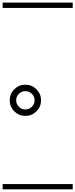

<svg xmlns="http://www.w3.org/2000/svg" viewBox="-20 -990 570 1453"><path d="M88.4 -147.2Q53.7 -181.6 53.7 -231Q53.7 -280.3 88.4 -314.7Q123 -349.1 171.9 -349.1Q220.7 -349.1 255.6 -314.5Q290.5 -279.8 290.5 -231Q290.5 -182.1 255.6 -147.5Q220.7 -112.8 171.9 -112.8Q123 -112.8 88.4 -147.2ZM171.9 -161.6Q200.7 -161.6 221.2 -181.9Q241.7 -202.1 241.7 -231Q241.7 -259.8 221.2 -280Q200.7 -300.3 171.9 -300.3Q143.6 -300.3 123 -280Q102.5 -259.8 102.5 -231Q102.5 -202.1 123 -181.9Q143.6 -161.6 171.9 -161.6ZM0 402.8H530.3V442.9H0ZM0 -970.2H530.3V-930.2H0Z"/></svg>

Font: AzarMehrMSRS1
Style: Regular
Weight: 1
Designer: Amin Abedi
Version: Version 1.00